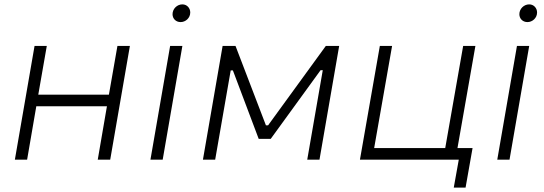

<svg xmlns="http://www.w3.org/2000/svg" viewBox="-20 -730 2486 878"><path d="M517 -520 478 -297H155L194 -520H138L48 0H104L146 -244H469L427 0H484L574 -520Z M668 0H724L814 -520H758ZM806 -629C828 -629 850 -647 850 -673C850 -693 835 -710 814 -710C790 -710 769 -690 769 -665C769 -645 784 -629 806 -629Z M908 0H964L1035 -408H1045L1163 -95H1218L1446 -409H1456L1385 0H1441L1531 -520H1470L1206 -157H1196L1057 -520H998Z M2141 -53H2072L2154 -520H2098L2016 -53H1691L1773 -520H1717L1626 0H2078L2055 128H2109Z M2254 0H2310L2400 -520H2344ZM2392 -629C2414 -629 2436 -647 2436 -673C2436 -693 2421 -710 2400 -710C2376 -710 2355 -690 2355 -665C2355 -645 2370 -629 2392 -629Z"/></svg>

Font: Fixel Display Light
Style: Italic
Weight: 300
Italic angle: -10°
Designer: AlfaBravo + MacPaw
Foundry: Kyrylo Tkachov, Marchela Mozhyna, Serhii Makarenko, Maria Weinstein, Zakhar Kryvoshyya
Version: Version 1.210;Glyphs 3.2 (3217)